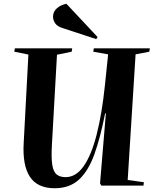

<svg xmlns="http://www.w3.org/2000/svg" viewBox="-20 -987 830 1021"><path d="M659 -30 745 -18 743 0H519L512 -12L543 -384H539Q514 -256 482 -167Q450 -78 400 -32Q350 14 271 14Q179 14 139 -47Q99 -108 106 -227L131 -697L56 -712L59 -730H364L361 -712L283 -696L256 -216Q252 -147 258 -110Q264 -73 281.5 -59Q299 -45 329 -45Q384 -45 425 -103.5Q466 -162 494 -271.5Q522 -381 538 -534L555 -698L476 -712L479 -730H777L774 -712L701 -698ZM499 -790 492 -779 315 -837Q285 -846 273.5 -863Q262 -880 262 -898Q262 -925 282.5 -943Q303 -961 333 -967Z"/></svg>

Font: Literata 72pt
Style: Bold Italic
Weight: 700
Italic angle: -2°
Designer: Latin by Veronika Burian and Jose Scaglione. Greek by Irene Vlachou. Cyrillic by Vera Evstafieva
Foundry: TypeTogether
Version: Version 3.002